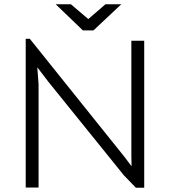

<svg xmlns="http://www.w3.org/2000/svg" viewBox="-20 -875 793 896"><path d="M100 -694H119L560 -144L594 -99L593 -149V-685H653V1H614L558 -57L206 -493L154 -561L160 -482V0H100ZM311 -855 392 -786 472 -855H546L416 -733H367L240 -855Z"/></svg>

Font: Bellota Text
Style: Regular
Weight: 400
Designer: Kemie Guaida
Foundry: Kemie Guaida
Version: Version 4.001